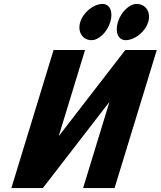

<svg xmlns="http://www.w3.org/2000/svg" viewBox="-20 -956 816 975"><path d="M501.1 -936C456.7 -936 403.1 -895 387.5 -844C372 -793 400.4 -752 444.8 -752C482 -752 524.4 -793 540 -844C555.6 -895 538.3 -936 501.1 -936ZM673.9 -936C636.7 -936 594.3 -895 578.7 -844C563.1 -793 580.4 -752 617.6 -752C663.4 -752 716.9 -793 732.5 -844C748.1 -895 719.7 -936 673.9 -936ZM535.1 -436.1H533.8L197.5 -0.9H37.7L252.1 -702.1H411.9L278.9 -266.9H280.1L616.4 -702.1H776.2L561.8 -0.9H402Z"/></svg>

Font: Hussar
Style: BdSuprConOblThree
Weight: 700
Foundry: Cannot Into Space Fonts
Version: Version 2.00